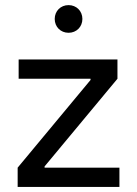

<svg xmlns="http://www.w3.org/2000/svg" viewBox="-20 -739 542 759"><path d="M49.8 0H452.1V-76.2H156.2V-81.1L444.3 -427.7V-503.9H53.7V-427.7H337.9V-422.9L49.8 -76.2ZM251 -609.4C282.2 -609.4 305.7 -632.8 305.7 -664.1C305.7 -695.3 282.2 -718.8 251 -718.8C219.7 -718.8 196.3 -695.3 196.3 -664.1C196.3 -632.8 219.7 -609.4 251 -609.4Z"/></svg>

Font: Wanted Sans
Style: Regular
Weight: 400
Designer: Original Design by Kil Hyung-jin and Kang Hanbin, Wanted Lab, Inc; Hangeul from Source Han Sans by Jang Soo-young and Ka
Foundry: Wanted Lab, Inc.
Version: Version 1.001;Glyphs 3.2 (3227)